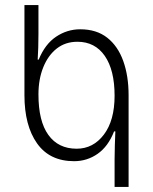

<svg xmlns="http://www.w3.org/2000/svg" viewBox="-20 -734 599 754"><path d="M430 0V-109Q430 -136 431 -164Q432 -192 433 -218H428Q405 -159 363.5 -130Q322 -101 271 -101Q175 -101 125.5 -171Q76 -241 76 -360V-714H131V-601Q131 -545 128 -500H132Q157 -561 200.5 -590Q244 -619 295 -619Q359 -619 401 -586Q443 -553 464 -494.5Q485 -436 485 -360V0ZM281 -150Q346 -150 388 -205.5Q430 -261 430 -358Q430 -459 391.5 -514.5Q353 -570 284 -570Q237 -570 203 -543.5Q169 -517 150 -470Q131 -423 131 -363Q131 -258 170 -204Q209 -150 281 -150Z"/></svg>

Font: Noto Sans Georgian Condensed Light
Style: Regular
Weight: 300
Width: 3
Designer: Monotype Design Team, Akaki Razmadze
Foundry: Google LLC
Version: Version 2.005; ttfautohint (v1.8.4.7-5d5b)